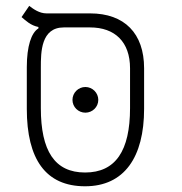

<svg xmlns="http://www.w3.org/2000/svg" viewBox="-20 -632 626 661"><path d="M272.9 9.3C408.2 9.3 476.1 -91.3 476.1 -257.3V-397C476.1 -517.1 408.7 -585.9 290 -585.9H140.1C115.7 -585.9 95.2 -600.6 80.6 -611.8L54.2 -573.2C69.3 -560.5 85.4 -544.4 112.3 -539.1V-534.2C87.9 -519.5 72.3 -473.1 72.3 -400.9V-257.3C72.3 -84 137.2 9.3 272.9 9.3ZM272.9 -38.1C168 -38.1 120.6 -112.8 120.6 -259.8V-399.4C120.6 -452.6 121.1 -537.6 199.7 -537.6H290C376 -537.6 427.7 -487.3 427.7 -397V-259.8C427.7 -112.8 377.9 -38.1 272.9 -38.1ZM273.9 -244.1C298.3 -244.1 318.4 -263.7 318.4 -288.1C318.4 -312.5 298.3 -332.5 273.9 -332.5C249.5 -332.5 229.5 -312.5 229.5 -288.1C229.5 -263.7 249.5 -244.1 273.9 -244.1Z"/></svg>

Font: Cascadia Code PL ExtraLight
Style: Regular
Weight: 200
Monospace: yes
Designer: Aaron Bell
Foundry: Saja Typeworks
Version: Version 2404.023